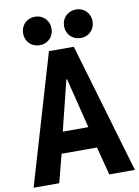

<svg xmlns="http://www.w3.org/2000/svg" viewBox="-99 -983 759 1048"><g transform="rotate(-10 281.0 -459.0)"><path d="M90.3 -838.9Q90.3 -861.3 100.6 -879.4Q110.8 -897.5 128.7 -907.7Q146.5 -918 168.9 -918Q191.4 -918 209.2 -907.7Q227.1 -897.5 237.3 -879.4Q247.6 -861.3 247.6 -838.9Q247.6 -816.9 237.3 -798.8Q227.1 -780.8 209.2 -770.5Q191.4 -760.3 168.9 -760.3Q146.5 -760.3 128.7 -770.5Q110.8 -780.8 100.6 -798.8Q90.3 -816.9 90.3 -838.9ZM317.4 -838.9Q317.4 -861.3 327.6 -879.4Q337.9 -897.5 356.2 -907.7Q374.5 -918 397.5 -918Q419.4 -918 437 -907.7Q454.6 -897.5 464.8 -879.4Q475.1 -861.3 475.1 -838.9Q475.1 -816.9 464.8 -798.8Q454.6 -780.8 437 -770.5Q419.4 -760.3 397.5 -760.3Q374.5 -760.3 356.2 -770.5Q337.9 -780.8 327.6 -798.8Q317.4 -816.9 317.4 -838.9ZM562 0H419.9L379.4 -156.2H183.1L142.6 0H0.5L212.4 -719.7H350.1ZM283.2 -551.3H279.3L210.4 -273.9H352.1Z"/></g></svg>

Font: Reddit Mono
Style: Bold
Weight: 700
Designer: Stephen Hutchings
Foundry: Reddit
Version: Version 1.009